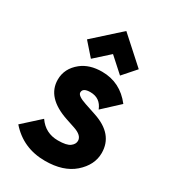

<svg xmlns="http://www.w3.org/2000/svg" viewBox="-194 -898 903 1010"><g transform="rotate(30 257.0 -393.0)"><path d="M271 -795.9 428.2 -654.3 359.4 -576.2 271 -655.8 182.6 -576.2 113.8 -654.3ZM241.2 9.8Q108.4 9.8 24.4 -86.4L127.4 -179.7Q170.4 -117.2 246.6 -117.2Q299.8 -117.2 319.8 -132.8Q339.8 -147.9 339.8 -168Q339.8 -201.2 285.2 -219.2L232.4 -236.8Q86.4 -285.6 86.4 -394.5Q86.4 -462.4 144.5 -508.8Q192.4 -546.9 268.6 -546.9Q378.9 -546.9 449.2 -455.6L351.6 -365.2Q329.1 -422.9 268.6 -422.9Q222.7 -422.9 222.7 -395Q222.7 -374.5 278.8 -356L346.2 -333.5Q480 -289.1 480 -174.8Q480 -102.1 415.5 -45.4Q352.1 9.8 241.2 9.8Z"/></g></svg>

Font: New Shape
Style: Bold
Weight: 700
Designer: Wojciech Kalinowski "wmk69" (wmk69@o2.pl)
Foundry: Wojciech Kalinowski "wmk69" (wmk69@o2.pl)
Version: Version 2.1.1; 2021-05-14